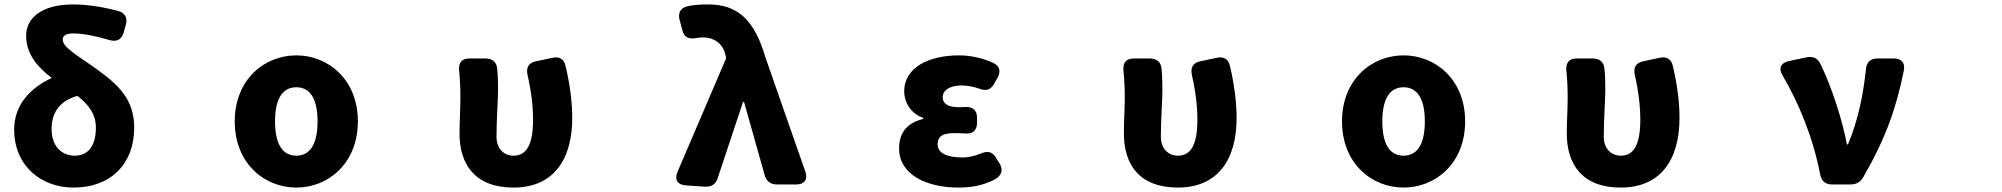

<svg xmlns="http://www.w3.org/2000/svg" viewBox="-20 -793 9040 867"><path d="M312 54C483 54 586 -56 586 -216C586 -337 524 -403 422 -477C338 -538 263 -577 263 -615C263 -631 277 -642 310 -642C357 -642 414 -630 475 -612C506 -603 529 -614 538 -645L548 -680C557 -711 546 -734 515 -743C449 -761 376 -773 310 -773C165 -773 98 -709 98 -632C98 -546 153 -487 214 -441C123 -399 44 -325 44 -208C44 -44 166 54 312 54ZM213 -210C213 -294 259 -341 330 -360C379 -321 413 -279 413 -217C413 -126 372 -90 317 -90C260 -90 213 -131 213 -210Z M1318 54C1463 54 1596 -56 1596 -245C1596 -433 1463 -543 1318 -543C1173 -543 1040 -433 1040 -245C1040 -56 1173 54 1318 54ZM1222 -245C1222 -339 1251 -399 1318 -399C1385 -399 1414 -339 1414 -245C1414 -150 1385 -90 1318 -90C1251 -90 1222 -150 1222 -245Z M2299 54C2474 54 2564 -66 2564 -260C2564 -338 2552 -418 2534 -495C2527 -527 2505 -539 2474 -532L2399 -516C2367 -509 2355 -488 2362 -455C2380 -376 2387 -311 2387 -252C2387 -139 2357 -90 2299 -90C2256 -90 2222 -121 2222 -176C2222 -252 2229 -343 2229 -387C2229 -422 2228 -454 2225 -484C2222 -514 2202 -529 2172 -529H2100C2066 -529 2050 -510 2053 -476C2058 -429 2059 -384 2059 -352C2059 -298 2055 -245 2055 -191C2055 -50 2125 54 2299 54Z M3076 44 3163 50C3192 52 3212 39 3221 11L3335 -332H3340L3433 -2C3441 26 3460 40 3489 40H3576C3612 40 3629 17 3617 -17L3436 -535C3387 -702 3312 -773 3178 -773C3135 -773 3106 -770 3082 -764C3051 -756 3041 -733 3049 -702L3062 -654C3071 -623 3091 -616 3123 -621C3133 -623 3144 -624 3157 -624C3202 -624 3245 -597 3256 -545L3259 -530L3039 -16C3025 18 3039 41 3076 44Z M4309 54C4363 54 4415 46 4469 19C4504 1 4511 -27 4494 -54L4476 -83C4459 -110 4437 -112 4407 -99C4378 -87 4349 -82 4327 -82C4253 -82 4214 -103 4214 -141C4214 -179 4238 -192 4293 -192C4309 -192 4325 -191 4342 -190C4374 -188 4392 -206 4392 -239V-261C4392 -294 4374 -311 4340 -310C4330 -309 4320 -309 4311 -309C4263 -309 4237 -323 4237 -354C4237 -386 4270 -407 4321 -407C4348 -407 4375 -402 4401 -393C4431 -381 4452 -386 4468 -413L4484 -441C4500 -470 4495 -495 4465 -509C4417 -531 4362 -543 4311 -543C4181 -543 4063 -493 4063 -379C4063 -334 4091 -280 4149 -261V-256C4081 -239 4040 -199 4040 -123C4040 -5 4162 54 4309 54Z M5299 54C5474 54 5564 -66 5564 -260C5564 -338 5552 -418 5534 -495C5527 -527 5505 -539 5474 -532L5399 -516C5367 -509 5355 -488 5362 -455C5380 -376 5387 -311 5387 -252C5387 -139 5357 -90 5299 -90C5256 -90 5222 -121 5222 -176C5222 -252 5229 -343 5229 -387C5229 -422 5228 -454 5225 -484C5222 -514 5202 -529 5172 -529H5100C5066 -529 5050 -510 5053 -476C5058 -429 5059 -384 5059 -352C5059 -298 5055 -245 5055 -191C5055 -50 5125 54 5299 54Z M6318 54C6463 54 6596 -56 6596 -245C6596 -433 6463 -543 6318 -543C6173 -543 6040 -433 6040 -245C6040 -56 6173 54 6318 54ZM6222 -245C6222 -339 6251 -399 6318 -399C6385 -399 6414 -339 6414 -245C6414 -150 6385 -90 6318 -90C6251 -90 6222 -150 6222 -245Z M7299 54C7474 54 7564 -66 7564 -260C7564 -338 7552 -418 7534 -495C7527 -527 7505 -539 7474 -532L7399 -516C7367 -509 7355 -488 7362 -455C7380 -376 7387 -311 7387 -252C7387 -139 7357 -90 7299 -90C7256 -90 7222 -121 7222 -176C7222 -252 7229 -343 7229 -387C7229 -422 7228 -454 7225 -484C7222 -514 7202 -529 7172 -529H7100C7066 -529 7050 -510 7053 -476C7058 -429 7059 -384 7059 -352C7059 -298 7055 -245 7055 -191C7055 -50 7125 54 7299 54Z M8253 40H8335C8362 40 8381 30 8395 5C8496 -170 8544 -309 8577 -475C8584 -509 8566 -529 8532 -529H8458C8427 -529 8409 -513 8406 -481C8394 -368 8371 -251 8325 -141H8320C8301 -244 8252 -400 8200 -505C8187 -531 8166 -540 8137 -534L8057 -517C8021 -509 8010 -484 8029 -453C8101 -331 8167 -174 8199 -6C8205 25 8223 40 8253 40Z"/></svg>

Font: コーポレート・ロゴ（ラウンド）ver3 Bold
Style: Regular
Weight: 700
Designer: [KANA_main] LOGOTYPE.JP [Source Han Sans] Ryoko NISHIZUKA 西塚涼子 (kana, bopomofo & ideographs); Paul D. Hunt (Latin, Greek
Version: Version 12.001;FEAKit 1.0